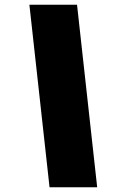

<svg xmlns="http://www.w3.org/2000/svg" viewBox="-20 -720 504 810"><path d="M104 -700H305L390 70H189Z"/></svg>

Font: Work Sans Black
Style: Italic
Weight: 900
Italic angle: -13°
Designer: Wei Huang
Foundry: Wei Huang
Version: Version 2.009; ttfautohint (v1.8.3)